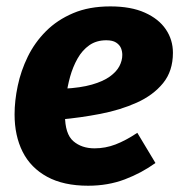

<svg xmlns="http://www.w3.org/2000/svg" viewBox="-20 -569 573 606"><path d="M328.2 -548.8Q393.3 -548.8 437.1 -529.1Q481 -509.5 503.4 -476.4Q525.8 -443.3 525.8 -402.4Q525.8 -344.7 494.7 -306.6Q463.6 -268.4 411.8 -245.1Q360 -221.8 296.8 -209.6Q233.6 -197.4 169.8 -191.7L182 -289.1Q234.5 -291.8 270 -302Q305.4 -312.1 326.5 -327.3Q347.6 -342.5 356.8 -360.1Q366 -377.8 366 -395.5Q366 -407.2 361.7 -417.5Q357.3 -427.7 346.3 -434.8Q335.4 -441.9 315.5 -441.9Q284.3 -441.9 261.9 -426.2Q239.6 -410.5 224.8 -384.3Q210 -358.1 201.2 -326.7Q192.5 -295.2 188.8 -263.6Q185.1 -232 185.1 -205.9Q185.1 -146.2 211.4 -123.5Q237.7 -100.8 278.3 -100.8Q312.7 -100.8 344.7 -113.1Q376.8 -125.4 413.4 -149.8L470.6 -54.6Q427 -23 374 -2.9Q321 17.2 258.2 17.2Q180.5 17.2 128.7 -11.1Q76.9 -39.3 51.4 -90Q26 -140.6 26 -207.9Q26 -250.9 36 -298.2Q45.9 -345.5 67.7 -390.2Q89.5 -434.8 125.1 -470.5Q160.6 -506.1 210.8 -527.4Q261 -548.8 328.2 -548.8Z"/></svg>

Font: Fira Sans Variable
Style: Italic
Weight: 397
Italic angle: -8°
Designer: Carrois Corporate & Edenspiekermann AG
Foundry: Carrois Corporate GbR & Edenspiekermann AG
Version: Version 4.202